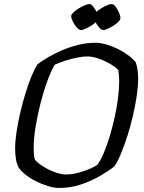

<svg xmlns="http://www.w3.org/2000/svg" viewBox="-20 -932 714 952"><path d="M273 0Q248 0 217.5 -9.5Q187 -19 158 -33.5Q129 -48 106.5 -66Q84 -84 74 -99Q64 -116 59.5 -140.5Q55 -165 55 -196Q55 -232 62 -278Q69 -324 80.5 -373.5Q92 -423 106.5 -470Q121 -517 136.5 -554.5Q152 -592 167 -614Q189 -631 220 -649Q251 -667 288.5 -683Q326 -699 368 -709.5Q410 -720 454 -720Q478 -720 507.5 -711.5Q537 -703 566 -688.5Q595 -674 618 -656.5Q641 -639 653 -623Q659 -607 662 -586Q665 -565 665 -542Q665 -505 658 -457Q651 -409 639 -357.5Q627 -306 611.5 -257.5Q596 -209 579.5 -169.5Q563 -130 548 -108Q521 -86 477.5 -60.5Q434 -35 382 -17.5Q330 0 273 0ZM307 -67Q337 -67 368.5 -75.5Q400 -84 425.5 -95Q451 -106 463 -115Q480 -139 496 -177Q512 -215 525.5 -261Q539 -307 549.5 -355Q560 -403 565.5 -448Q571 -493 571 -529Q571 -543 570 -556.5Q569 -570 567 -581Q565 -589 549 -600.5Q533 -612 510 -624Q487 -636 461.5 -644Q436 -652 415 -652Q388 -652 358 -645.5Q328 -639 300 -630Q272 -621 251 -611Q232 -578 213.5 -527Q195 -476 180 -416.5Q165 -357 156 -300.5Q147 -244 147 -198Q147 -181 148 -166.5Q149 -152 153 -141Q160 -130 177.5 -117.5Q195 -105 218 -93Q241 -81 264.5 -74Q288 -67 307 -67ZM492 -783Q483 -783 472 -795.5Q461 -808 452 -824.5Q443 -841 443 -852Q443 -860 454.5 -870.5Q466 -881 481.5 -890.5Q497 -900 511 -906Q525 -912 533 -912Q543 -912 553 -899Q563 -886 570 -869.5Q577 -853 577 -842Q577 -834 567 -824Q557 -814 543 -805Q529 -796 514.5 -789.5Q500 -783 492 -783ZM381 -783Q372 -783 361 -795.5Q350 -808 341.5 -824.5Q333 -841 333 -852Q333 -860 344 -870.5Q355 -881 370.5 -890.5Q386 -900 401 -906Q416 -912 423 -912Q432 -912 442.5 -899Q453 -886 460 -869.5Q467 -853 467 -842Q467 -834 457 -824Q447 -814 432.5 -805Q418 -796 404 -789.5Q390 -783 381 -783Z"/></svg>

Font: Texturina 12pt
Style: Italic
Weight: 400
Italic angle: -11°
Designer: Guillermo Torres Carreño
Foundry: Omnibus-Type
Version: Version 1.002